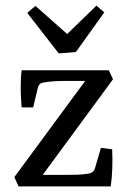

<svg xmlns="http://www.w3.org/2000/svg" viewBox="-20 -663 463 683"><path d="M31 -33 46 0H374C380 -42 381 -90 379 -132L339 -137L318 -65C314 -52 306 -47 292 -45C269 -41 244 -41 216 -41H132L382 -381L367 -413H57C52 -374 53 -326 57 -281H98L114 -348C117 -362 123 -368 138 -370C156 -373 180 -375 203 -375H283ZM323 -643 219 -542 106 -642 77 -617 189 -473 250 -478 351 -619Z"/></svg>

Font: Yrsa
Style: Regular
Weight: 400
Designer: Anna Giedrys (Yrsa+Rasa design), David Brezina (Yrsa art-direction, Rasa art-direction, design)
Foundry: Rosetta Type Foundry
Version: Version 1.001;PS 1.1;hotconv 1.0.88;makeotf.lib2.5.647800